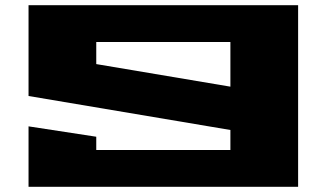

<svg xmlns="http://www.w3.org/2000/svg" viewBox="-20 -720 1269 740"><path d="M90 0V-233L351 -193V-142H868V-219L90 -350V-700H1129V0ZM351 -473 868 -386V-558H351Z"/></svg>

Font: Stalin One
Style: Regular
Weight: 400
Designer: Jovanny Lemonad
Foundry: Alexey Maslov, Jovanny Lemonad
Version: Version 3.002; ttfautohint (v0.91) -l 8 -r 50 -G 200 -x 0 -w